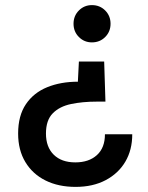

<svg xmlns="http://www.w3.org/2000/svg" viewBox="-20 -581 578 752"><path d="M276 151Q209 151 158.5 126Q108 101 79.5 54Q51 7 51 -58Q51 -128 81.5 -173Q112 -218 165 -239.5Q218 -261 285 -261L289 -340H388L393 -183H360Q303 -183 258 -173.5Q213 -164 186.5 -137Q160 -110 160 -58Q160 -5 190.5 25Q221 55 275 55Q328 55 359.5 26.5Q391 -2 391 -55H498Q498 6 471 52Q444 98 394 124.5Q344 151 276 151ZM340 -561Q371 -561 392 -540Q413 -519 413 -488Q413 -457 392 -436Q371 -415 340 -415Q310 -415 289 -436Q268 -457 268 -488Q268 -519 289 -540Q310 -561 340 -561Z"/></svg>

Font: Poppins Medium
Style: Regular
Weight: 500
Designer: Ninad Kale (Devanagari), Jonny Pinhorn (Latin)
Version: Version 5.002